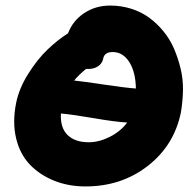

<svg xmlns="http://www.w3.org/2000/svg" viewBox="-20 -649 698 694"><path d="M289.1 24.9Q227.5 24.9 175.8 4.2Q124 -16.6 88.1 -54Q52.2 -91.3 38.3 -148.9Q24.4 -206.5 38.1 -275.9Q48.8 -329.6 82.3 -382.6Q115.7 -435.5 152.1 -470.2Q188.5 -504.9 226.1 -528.8Q242.7 -573.7 283.9 -601.3Q325.2 -628.9 377.9 -628.9Q418 -628.9 454.3 -617.4Q490.7 -606 519 -585.2Q547.4 -564.5 570.8 -535.9Q594.2 -507.3 608.9 -473.4Q623.5 -439.5 632.8 -401.1Q642.1 -362.8 641.4 -322.8Q640.6 -282.7 633.8 -242.2Q609.4 -123.5 514.2 -49.3Q418.9 24.9 289.1 24.9ZM301.8 -399.9H291Q262.2 -376 248 -357.9Q281.2 -354.5 355.7 -343.3Q430.2 -332 471.2 -329.1Q470.2 -388.7 447.3 -424.8Q424.3 -460.9 387.2 -460.9Q357.4 -460.9 353 -437Q349.6 -419.9 335 -409.9Q320.3 -399.9 301.8 -399.9ZM300.8 -134.8Q337.9 -134.8 376.7 -154.3Q415.5 -173.8 439.9 -206.1Q396.5 -208.5 319.8 -221.7Q243.2 -234.9 200.2 -238.8Q197.3 -187.5 224.1 -161.1Q251 -134.8 300.8 -134.8Z"/></svg>

Font: Shantell Sans Irregular Bouncy
Style: Italic
Weight: 800
Italic angle: -11.31°
Designer: Stephen Nixon, Anya Danilova, Shantell Martin
Foundry: Arrow Type
Version: Version 1.006;[9816181b4]